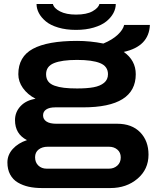

<svg xmlns="http://www.w3.org/2000/svg" viewBox="-20 -744 771 962"><path d="M163.1 -724.1H245.1Q250 -702.6 280.8 -686.8Q311.5 -670.9 360.8 -670.9Q414.1 -670.9 443.8 -687.7Q473.6 -704.6 478 -724.1H560.1Q560.1 -700.7 548.1 -678.2Q536.1 -655.8 512.7 -636.7Q489.3 -617.7 450 -606Q410.6 -594.2 360.8 -594.2Q311 -594.2 271.7 -606Q232.4 -617.7 209.5 -637Q186.5 -656.2 174.8 -678.5Q163.1 -700.7 163.1 -724.1ZM189.9 198.2Q153.8 198.2 124 191.7Q94.2 185.1 69.6 170.7Q44.9 156.2 31 130.6Q17.1 105 17.1 69.8Q17.1 32.2 43.9 2.4Q70.8 -27.3 115.2 -42Q55.2 -72.3 55.2 -142.1Q55.2 -182.6 83 -212.2Q110.8 -241.7 158.2 -249Q117.7 -270.5 94.7 -303Q71.8 -335.4 71.8 -372.1Q71.8 -460 145 -499.5Q218.3 -539.1 366.2 -539.1Q432.1 -539.1 498 -525.9Q543.5 -544.9 570.1 -570.1Q596.7 -595.2 602.1 -619.1H731Q726.6 -511.7 600.1 -483.9Q660.2 -441.4 660.2 -372.1Q660.2 -206.1 396 -206.1H256.8Q227.5 -206.1 211.7 -195.6Q195.8 -185.1 195.8 -166Q195.8 -146.5 212.6 -135.3Q229.5 -124 262.2 -124H566.9Q640.6 -124 682.4 -81.1Q724.1 -38.1 724.1 30.8Q724.1 104.5 668.9 151.4Q613.8 198.2 533.2 198.2ZM366.2 -300.8Q416.5 -300.8 449.2 -306.9Q481.9 -313 501.5 -329.1Q521 -345.2 521 -372.1Q521 -411.6 481.7 -427.7Q442.4 -443.8 366.2 -443.8Q290 -443.8 250.5 -427.7Q210.9 -411.6 210.9 -372.1Q210.9 -350.6 221.4 -336.4Q231.9 -322.3 253.2 -314.7Q274.4 -307.1 301.3 -304Q328.1 -300.8 366.2 -300.8ZM213.9 101.1H525.9Q550.8 101.1 567.9 85.7Q585 70.3 585 44.9Q585 20 568.1 5.6Q551.3 -8.8 525.9 -8.8H219.2Q191.4 -8.8 173.6 5.1Q155.8 19 155.8 43.9Q155.8 69.8 172.1 85.4Q188.5 101.1 213.9 101.1Z"/></svg>

Font: Archivo Expanded SemiBold
Style: Regular
Weight: 600
Width: 7
Designer: Hector Gatti
Foundry: Omnibus-Type
Version: Version 2.001